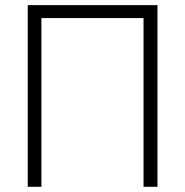

<svg xmlns="http://www.w3.org/2000/svg" viewBox="-20 -720 713 740"><path d="M586.9 -700.2Q586.9 -525.4 586.9 0Q573.2 0 533.2 0Q533.2 -162.1 533.2 -650.4Q434.6 -650.4 139.6 -650.4Q139.6 -487.3 139.6 0Q127 0 86.9 0Q86.9 -174.8 86.9 -700.2Q211.9 -700.2 586.9 -700.2Z"/></svg>

Font: LeFont
Style: ExtraLight
Weight: 200
Designer: Leryon MEDIA
Version: Version 1.0